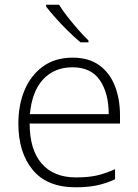

<svg xmlns="http://www.w3.org/2000/svg" viewBox="-20 -786 588 816"><path d="M289 -541Q357 -541 401.5 -509Q446 -477 468 -421.5Q490 -366 490 -295V-261H106Q106 -150 157 -91Q208 -32 303 -32Q352 -32 388 -39.5Q424 -47 469 -67V-24Q430 -6 391 2Q352 10 302 10Q180 10 119 -64Q58 -138 58 -261Q58 -340 84.5 -403Q111 -466 162.5 -503.5Q214 -541 289 -541ZM288 -500Q211 -500 163.5 -449Q116 -398 107 -301H442Q442 -390 404.5 -445Q367 -500 288 -500ZM231 -766Q244 -744 266 -716Q288 -688 311.5 -661Q335 -634 356 -614V-606H322Q297 -627 269 -654.5Q241 -682 216.5 -709.5Q192 -737 176 -758V-766Z"/></svg>

Font: Noto Sans Thaana ExtraLight
Style: Regular
Weight: 200
Designer: David Williams
Foundry: Google Inc.
Version: Version 3.001; ttfautohint (v1.8.4.7-5d5b)